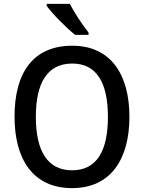

<svg xmlns="http://www.w3.org/2000/svg" viewBox="-20 -961 743 991"><path d="M341 -941H221V-931C248 -892 324 -815 368 -781H437V-793C408 -829 363 -896 341 -941ZM648 -358C648 -576 552 -725 353 -725C152 -725 55 -587 55 -359C55 -142 148 10 352 10C552 10 648 -140 648 -358ZM165 -358C165 -533 224 -633 353 -633C479 -633 537 -534 537 -358C537 -181 479 -82 352 -82C225 -82 165 -182 165 -358Z"/></svg>

Font: Noto Sans Khmer UI SemiCondensed Medium
Style: Regular
Weight: 500
Width: 4
Designer: Danh Hong and the Monotype Design Team
Foundry: Monotype Imaging Inc.
Version: Version 2.002